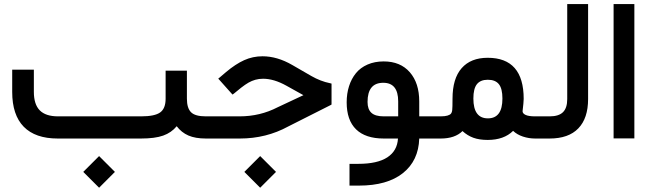

<svg xmlns="http://www.w3.org/2000/svg" viewBox="-20 -671 3153 930"><path d="M383.3 161.6 460 85 536.6 161.6 460 238.3ZM987.3 0H977.1Q926.3 0 892.6 -14.6Q858.9 -29.3 835.9 -59.6Q810.1 -28.3 770.3 -14.2Q730.5 0 662.6 0H259.8Q150.9 0 95 -57.1Q39.1 -114.3 39.1 -225.6V-323.7V-333.5H48.8H134.3H144V-323.7V-226.1Q144 -165.5 172.6 -136.5Q201.2 -107.4 261.2 -107.4H663.6Q729.5 -107.4 755.9 -126.5Q782.2 -145.5 782.2 -192.9V-318.8V-328.6H792H875.5H885.3V-318.8V-192.9Q885.3 -147.5 905.3 -127.4Q925.3 -107.4 976.6 -107.4H987.3Q999.5 -107.4 999.5 -57.1V-51.8Q999.5 0 987.3 0Z M1163.6 161.6 1240.2 85 1316.9 161.6 1240.2 238.3ZM981.9 -107.4H1140.6Q1239.7 -107.4 1324.7 -151.4L1449.7 -210L1367.2 -255.9Q1306.6 -289.6 1254.4 -289.6Q1234.4 -289.6 1217 -284.7Q1199.7 -279.8 1183.8 -270.8Q1168 -261.7 1147.9 -246.1L1113.8 -218.3L1106.4 -212.9L1100.1 -219.7L1043.9 -282.7L1037.1 -290L1044.9 -296.4L1074.7 -321.8Q1121.1 -360.8 1162.8 -379.6Q1204.6 -398.4 1251.5 -398.4Q1322.8 -398.4 1396 -356L1488.3 -302.7Q1532.7 -277.3 1578.1 -268.1L1585.9 -266.1V-258.3V-170.4V-164.6L1580.6 -161.6L1376.5 -58.6Q1269.5 0 1141.6 0H981.9Q969.7 0 969.7 -51.8V-57.1Q969.7 -107.4 981.9 -107.4Z M2069.8 0H2010.7Q2007.3 107.4 1931.4 167.7Q1855.5 228 1718.8 228H1682.6H1672.9V218.3V132.3V122.6H1682.6H1715.8Q1808.1 122.6 1856.2 91.1Q1904.3 59.6 1907.7 0H1838.9Q1750.5 0 1704.8 -44.4Q1659.2 -88.9 1659.2 -175.3Q1659.2 -217.8 1670.7 -253.7Q1682.1 -289.6 1703.9 -316.4Q1725.6 -343.3 1760.3 -358.4Q1794.9 -373.5 1838.4 -373.5Q1919.4 -373.5 1965.1 -321Q2010.7 -268.6 2010.7 -179.7V-107.4H2069.8Q2082 -107.4 2082 -57.1V-51.8Q2082 0 2069.8 0ZM1760.3 -177.2Q1760.3 -141.6 1779.1 -124.5Q1797.9 -107.4 1838.4 -107.4H1908.7V-180.2Q1908.7 -270 1836.4 -270Q1760.3 -270 1760.3 -177.2Z M2587.9 0H2572.3Q2541.5 0 2512.9 -9.5Q2484.4 -19 2465.3 -37.1Q2420.9 6.8 2342.3 6.8Q2301.8 6.8 2272.9 -3.7Q2244.1 -14.2 2220.2 -36.1Q2183.6 0 2114.7 0H2064.9Q2052.7 0 2052.7 -51.8V-57.1Q2052.7 -107.4 2064.9 -107.4H2113.8Q2135.3 -107.4 2147.5 -111.1Q2159.7 -114.7 2164.6 -120.8Q2169.4 -127 2170.4 -137.2Q2171.9 -149.9 2171.9 -192.9Q2171.9 -290.5 2216.1 -340.8Q2260.3 -391.1 2342.3 -391.1Q2516.6 -391.1 2516.6 -191.9Q2516.6 -182.1 2515.1 -168.5Q2513.7 -154.8 2512.5 -144.5Q2511.2 -134.3 2511.2 -132.3Q2511.2 -121.1 2526.1 -114.3Q2541 -107.4 2571.3 -107.4H2587.9Q2600.1 -107.4 2600.1 -57.1V-51.8Q2600.1 0 2587.9 0ZM2413.6 -193.8Q2413.6 -241.7 2396.5 -263.2Q2379.4 -284.7 2342.8 -284.7Q2307.1 -284.7 2290 -263.2Q2272.9 -241.7 2272.9 -193.8Q2272.9 -97.7 2343.3 -97.7Q2413.6 -97.7 2413.6 -193.8Z M2583 -107.4H2642.6Q2686.5 -107.4 2707 -127.7Q2727.5 -147.9 2727.5 -190.9V-641.6V-651.4H2737.3H2818.8H2828.6V-641.6V-191.4Q2828.6 -98.1 2781.2 -49.1Q2733.9 0 2642.1 0H2583Q2570.8 0 2570.8 -51.8V-57.1Q2570.8 -107.4 2583 -107.4Z M2961.9 -651.4H3043H3052.7V-641.6V-10.3V-0.5H3043H2961.9H2952.1V-10.3V-641.6V-651.4Z"/></svg>

Font: Shabnam Medium WOL
Style: Medium-WOL
Weight: 500
Foundry: DejaVu fonts team - Redesigned by Saber Rastikerdar - Based on Vazir font
Version: Version 5.0.0